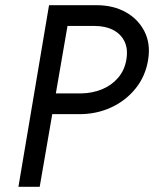

<svg xmlns="http://www.w3.org/2000/svg" viewBox="-20 -720 594 740"><path d="M254 -700 133 0H51L169 -700ZM215 -700H352Q416 -700 464 -673.5Q512 -647 536.5 -599.5Q561 -552 551 -490Q541 -427 503 -379.5Q465 -332 408.5 -306Q352 -280 286 -280H143L157 -360H294Q337 -361 373.5 -376Q410 -391 435 -420Q460 -449 467 -490Q474 -531 460 -560Q446 -589 416 -604.5Q386 -620 344 -620H201Z"/></svg>

Font: Jost
Style: Italic
Weight: 400
Italic angle: -5°
Version: Version 3.710